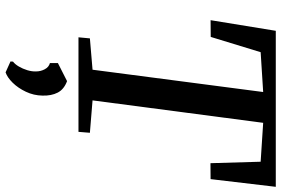

<svg xmlns="http://www.w3.org/2000/svg" viewBox="-188 -596 1058 723"><g transform="rotate(90 341.5 -234.0)"><path d="M120 0 124 -43 242 -53 326 -695.5 176 -686 118.5 -498 55.5 -497.5 95.5 -743H683L654 -497.5L594 -497L588.5 -686L442 -695.5L357.5 -53L479.5 -43L476 0ZM211 256 211.5 246.5Q221.5 239 230 224.5Q238.5 210 243.8 192.8Q249 175.5 248.5 160.5Q248.5 142 240.2 126.8Q232 111.5 217 107.5V77.5L285 43Q316 54.5 328.2 78.2Q340.5 102 339.5 135.5Q339 168.5 325 198Q311 227.5 291 247.8Q271 268 252 274.5Z"/></g></svg>

Font: Merriweather 28pt Medium
Style: Italic
Weight: 500
Italic angle: -7.8°
Version: Version 2.101